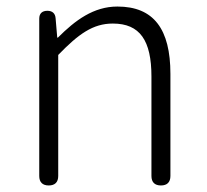

<svg xmlns="http://www.w3.org/2000/svg" viewBox="-20 -567 632 587"><path d="M158 -199V-399C220 -463 264 -495 325 -495C408 -495 443 -443 443 -333V-29C443 -10 453 0 472 0C491 0 501 -10 501 -29V-341C501 -478 450 -547 339 -547C266 -547 210 -505 157 -452H155L150 -511C149 -526 140 -534 125 -534C109 -534 100 -526 100 -510V-267V-29C100 -10 110 0 129 0C148 0 158 -10 158 -29Z"/></svg>

Font: GenSenRounded2 TW L
Style: Regular
Weight: 300
Version: Version 2.100;PS 2.1;hotconv 16.6.51;makeotf.lib2.5.65220 DE